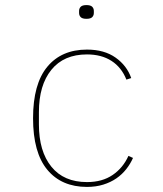

<svg xmlns="http://www.w3.org/2000/svg" viewBox="-20 -723 640 755"><path d="M322 12Q222 12 166 -55.5Q110 -123 110 -258Q110 -393 166 -460.5Q222 -528 322 -528Q390 -528 434.5 -496.5Q479 -465 496 -416L477 -410Q458 -458 418.5 -483.5Q379 -509 322 -509Q231 -509 182 -448.5Q133 -388 133 -282V-234Q133 -128 182 -67.5Q231 -7 322 -7Q382 -7 423 -35Q464 -63 485 -110L503 -102Q493 -79 476.5 -58Q460 -37 437.5 -21.5Q415 -6 386 3Q357 12 322 12ZM320 -649Q304 -649 297.5 -655.5Q291 -662 291 -672V-680Q291 -690 297.5 -696.5Q304 -703 320 -703Q336 -703 342.5 -696.5Q349 -690 349 -680V-672Q349 -662 342.5 -655.5Q336 -649 320 -649Z"/></svg>

Font: IBM Plex Mono Thin
Style: Regular
Weight: 100
Monospace: yes
Designer: Mike Abbink, Paul van der Laan, Pieter van Rosmalen
Foundry: Bold Monday
Version: Version 2.3